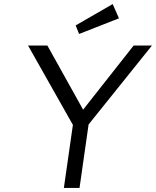

<svg xmlns="http://www.w3.org/2000/svg" viewBox="-20 -924 767 944"><path d="M294 0 344 -349V-300L118 -700H213L398 -368L377 -370L637 -700H727L397 -289L422 -357L371 0ZM369 -757 352 -799 534 -904 565 -834Z"/></svg>

Font: Lexend Light
Style: Italic
Weight: 300
Italic angle: -8.13011°
Designer: Bonnie Shaver-Troup, Thomas Jockin
Foundry: Lexend
Version: Version 1.007